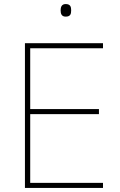

<svg xmlns="http://www.w3.org/2000/svg" viewBox="-20 -927 590 947"><path d="M304 -907C284 -907 279 -892 279 -876C279 -859 284 -845 304 -845C328 -845 331 -859 331 -876C331 -892 328 -907 304 -907ZM488 0V-25H129V-364H468V-389H129V-689H488V-714H103V0Z"/></svg>

Font: Noto Sans Gurmukhi UI Thin
Style: Regular
Weight: 100
Designer: Jelle Bosma - Monotype Design Team
Foundry: Monotype Imaging Inc.
Version: Version 2.004